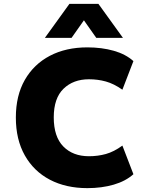

<svg xmlns="http://www.w3.org/2000/svg" viewBox="-20 -961 764 993"><path d="M432 12Q321 12 238 -31.5Q155 -75 108.5 -157Q62 -239 62 -353Q62 -467 108.5 -548Q155 -629 238 -672.5Q321 -716 432 -716Q506 -716 568 -698.5Q630 -681 670 -645L613 -497Q569 -528 527.5 -539.5Q486 -551 440 -551Q359 -551 308.5 -502Q258 -453 258 -354Q258 -254 307.5 -203.5Q357 -153 440 -153Q486 -153 527.5 -164.5Q569 -176 613 -208L670 -60Q630 -24 568 -6Q506 12 432 12ZM212 -765 339 -941H489L616 -765H478L414 -856L350 -765Z"/></svg>

Font: Nunito Sans 7pt Black
Style: Regular
Weight: 900
Designer: Vernon Adams
Foundry: Vernon Adams
Version: Version 3.101;gftools[0.9.27]